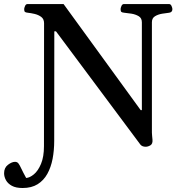

<svg xmlns="http://www.w3.org/2000/svg" viewBox="-95 -713 895 952"><path d="M17.1 219.2Q-16.1 219.2 -36.1 208.3Q-56.2 197.3 -65.4 180.4Q-74.7 163.6 -74.7 146Q-74.7 118.7 -55.4 104Q-36.1 89.4 -20.5 89.4Q-9.8 89.4 -3.7 97.2Q2.4 105 10.5 122.6Q18.6 140.1 34.7 169.4Q52.2 168.5 73 151.4Q93.8 134.3 108.4 99.4Q123 64.5 123 11.7L123.5 -597.7Q123.5 -618.7 109.4 -629.2Q95.2 -639.6 76.4 -644Q57.6 -648.4 42.5 -649.9Q32.2 -650.9 28.6 -654.1Q24.9 -657.2 24.9 -668Q24.9 -673.3 29.1 -683.1Q33.2 -692.9 41.5 -692.9H220.2L602.5 -167H608.4V-602.5Q608.4 -623.5 592.5 -632.8Q576.7 -642.1 556.2 -645.3Q535.6 -648.4 520.5 -649.9Q510.3 -650.9 506.6 -654.1Q502.9 -657.2 502.9 -668Q502.9 -673.3 507.1 -683.1Q511.2 -692.9 519.5 -692.9H743.2Q751.5 -692.9 755.6 -683.1Q759.8 -673.3 759.8 -668Q759.8 -651.9 743.7 -649.9Q729 -648.4 708.7 -645Q688.5 -641.6 673.3 -632.3Q658.2 -623 658.2 -603V-55.2Q658.2 -45.9 659.2 -39.8Q660.2 -33.7 661.1 -19.5Q662.6 0.5 650.6 7.6Q638.7 14.6 627.4 14.6Q609.9 14.6 601.1 3.9L182.6 -557.6H174.3L173.8 -14.6Q173.8 32.2 165.8 74.5Q157.7 116.7 139.6 149.2Q121.6 181.6 91.6 200.4Q61.5 219.2 17.1 219.2Z"/></svg>

Font: Gelasio Medium
Style: Regular
Weight: 500
Designer: Eben Sorkin
Foundry: Eben Sorkin
Version: Version 1.008